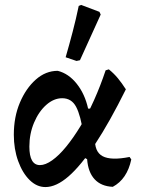

<svg xmlns="http://www.w3.org/2000/svg" viewBox="-20 -751 573 778"><path d="M164 7Q129 7 100 -21.5Q71 -50 53.5 -98.5Q36 -147 36 -205Q36 -277 60.5 -335Q85 -393 125 -428.5Q165 -464 214 -464Q258 -453 291 -411.5Q324 -370 337 -311H390L318 -208Q307 -283 288.5 -318Q270 -353 232 -353Q198 -353 167.5 -326Q137 -299 118 -254Q99 -209 99 -157Q99 -82 142 -82Q164 -82 191.5 -101.5Q219 -121 248 -156.5Q277 -192 306 -239.5Q335 -287 361 -345Q387 -403 408 -466L421 -470Q442 -453 458 -433.5Q474 -414 490 -389Q424 -256 366 -168Q308 -80 258 -36.5Q208 7 164 7ZM437 6Q390 4 363.5 -24.5Q337 -53 333 -106L311 -118L366 -218L365 -192Q362 -136 396 -118Q430 -100 505 -115L512 -105Q495 -25 437 6ZM290 -504 246 -519Q261 -571 274.5 -622.5Q288 -674 299 -727L309 -731L383 -703L388 -692L304 -507Z"/></svg>

Font: Alegreya SemiBold
Style: Regular
Weight: 600
Designer: Juan Pablo del Peral
Foundry: Huerta Tipografica
Version: Version 2.009